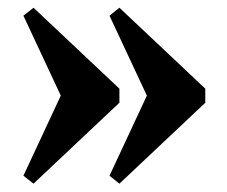

<svg xmlns="http://www.w3.org/2000/svg" viewBox="-20 -474 572 484"><path d="M151 -195 39 -434.5 64.5 -454.5 281 -250.5V-215L64.5 -11L39 -31L151 -271ZM368 -195 256 -434.5 281 -454.5 497.5 -250.5V-215L281 -11L256 -31L368 -271Z"/></svg>

Font: Newsreader 36pt ExtraBold
Style: Regular
Weight: 800
Designer: Hugues Gentile
Foundry: Production Type
Version: Version 1.003